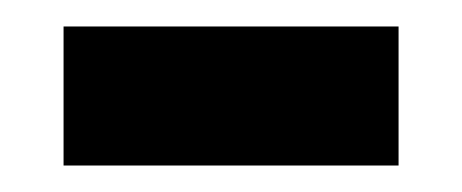

<svg xmlns="http://www.w3.org/2000/svg" viewBox="-20 -342 349 145"><path d="M28 -217V-322H281V-217Z"/></svg>

Font: Noto Sans Hebrew Condensed SemiBold
Style: Regular
Weight: 600
Width: 3
Designer: Ben Nathan
Foundry: Google LLC
Version: Version 3.001; ttfautohint (v1.8.4.7-5d5b)